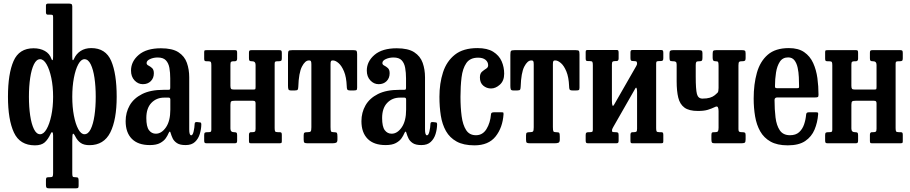

<svg xmlns="http://www.w3.org/2000/svg" viewBox="-20 -800 5082 1072"><path d="M24.5 -260Q24.5 -388.5 55.8 -459.5Q87 -530.5 167.5 -530.5Q204 -530.5 230.5 -515.5Q257 -500.5 266.5 -472.5Q270 -462.5 273.2 -464.2Q276.5 -466 276.5 -484.5V-704.5Q276.5 -714 273.8 -716Q271 -718 261.5 -718H247Q236.5 -718 236.5 -731V-769.5Q236.5 -780 249 -780H363.5Q373 -780 378.2 -777.5Q383.5 -775 383.5 -764.5V-484Q383.5 -465.5 386.5 -464Q389.5 -462.5 393 -471Q405.5 -499.5 430.2 -515.5Q455 -531.5 489.5 -531.5Q570 -531.5 600.8 -460Q631.5 -388.5 631.5 -260Q631.5 -131.5 595.8 -60.5Q560 10.5 479.5 10.5Q449 10.5 430.8 -1.8Q412.5 -14 399.5 -40Q391 -56.5 387.2 -53Q383.5 -49.5 383.5 -14.5V167Q383.5 181.5 386 185.5Q388.5 189.5 399.5 189.5H401Q412.5 189.5 415.8 193Q419 196.5 419 209.5V235.5Q419 246 416.2 248.8Q413.5 251.5 403 251.5H253Q242.5 251.5 239.5 247.2Q236.5 243 236.5 232.5V207Q236.5 197 238.8 193.2Q241 189.5 251 189.5H257.5Q271 189.5 273.8 185Q276.5 180.5 276.5 166V-44Q276.5 -57.5 272.5 -61.2Q268.5 -65 263 -53.5Q248.5 -22 229.8 -5.2Q211 11.5 175 11.5Q91 11.5 57.8 -60Q24.5 -131.5 24.5 -260ZM383.5 -259.5Q383.5 -202.5 392.5 -155Q401.5 -107.5 417 -79Q432.5 -50.5 451.5 -50.5Q472.5 -50.5 486.5 -79Q500.5 -107.5 507.5 -155Q514.5 -202.5 514.5 -260Q514.5 -317.5 507.5 -365Q500.5 -412.5 486.5 -441Q472.5 -469.5 451.5 -469.5Q432.5 -469.5 417 -441Q401.5 -412.5 392.5 -364.8Q383.5 -317 383.5 -259.5ZM141.5 -260Q141.5 -202.5 148.5 -155Q155.5 -107.5 169.5 -79Q183.5 -50.5 204 -50.5Q223.5 -50.5 240 -79Q256.5 -107.5 266.5 -155Q276.5 -202.5 276.5 -259.5Q276.5 -317 266.5 -364.8Q256.5 -412.5 240 -441Q223.5 -469.5 204 -469.5Q183.5 -469.5 169.5 -441Q155.5 -412.5 148.5 -365Q141.5 -317.5 141.5 -260Z M681.5 -123.5Q681.5 -172 704.2 -211.8Q727 -251.5 773.8 -275Q820.5 -298.5 893.5 -298.5H917.5Q926 -298.5 928.2 -300.5Q930.5 -302.5 930.5 -311.5V-362Q930.5 -394.5 925.8 -421Q921 -447.5 906.2 -463.2Q891.5 -479 860.5 -479Q837 -479 817.8 -470.2Q798.5 -461.5 798.5 -448Q798.5 -439 808.8 -434Q819 -429 829 -420Q839 -411 839 -391Q839 -364 822 -347Q805 -330 777.5 -330Q751 -330 731.2 -351Q711.5 -372 711.5 -406Q711.5 -457 754.8 -493.8Q798 -530.5 878.5 -530.5Q942.5 -530.5 976.5 -508.2Q1010.5 -486 1023.5 -449Q1036.5 -412 1036.5 -368.5V-77.5Q1036.5 -44.5 1047.5 -44.5Q1056 -44.5 1061 -65.8Q1066 -87 1067 -110Q1068 -120 1080.5 -118.5L1098 -116.5Q1104 -116 1104 -104.5Q1103.5 -78.5 1095.5 -52Q1087.5 -25.5 1068.8 -7.8Q1050 10 1016.5 10H1016Q984.5 10 968 -1Q951.5 -12 944.2 -27.2Q937 -42.5 933.5 -55Q929 -75 920.5 -55Q916 -43.5 905.5 -28.2Q895 -13 874 -1.5Q853 10 816.5 10Q750.5 10 716 -25Q681.5 -60 681.5 -123.5ZM797 -141Q797 -93 811.8 -73.2Q826.5 -53.5 850 -53.5Q882 -53.5 906.5 -89Q931 -124.5 931 -188V-244.5Q931 -255 921.5 -255H897Q853.5 -255 825.2 -225.5Q797 -196 797 -141Z M1513.5 -84.5Q1513.5 -71.5 1516 -66.8Q1518.5 -62 1531.5 -62H1540.5Q1549 -62 1551.2 -58.8Q1553.5 -55.5 1553.5 -47V-11Q1553.5 -3 1550 -1.5Q1546.5 0 1538 0H1381Q1373 0 1371.5 -3.8Q1370 -7.5 1370 -15.5V-47.5Q1370 -62 1381.5 -62H1388.5Q1399.5 -62 1403.2 -65.2Q1407 -68.5 1407 -81.5V-222Q1407 -231 1404 -234.2Q1401 -237.5 1391.5 -237.5H1291Q1276 -237.5 1271.2 -234Q1266.5 -230.5 1266.5 -214.5V-82.5Q1266.5 -62 1286 -62H1287.5Q1297 -62 1300.5 -59Q1304 -56 1304 -45V-15Q1304 -6 1301.2 -3Q1298.5 0 1290 0H1134Q1125 0 1122.5 -3.2Q1120 -6.5 1120 -16V-46Q1120 -56.5 1124 -59.2Q1128 -62 1138 -62H1143Q1152.5 -62 1156.2 -64.2Q1160 -66.5 1160 -76V-435.5Q1160 -448.5 1157.5 -453.2Q1155 -458 1142 -458H1133Q1124.5 -458 1122.2 -461.2Q1120 -464.5 1120 -473V-509Q1120 -517.5 1123.5 -518.8Q1127 -520 1135.5 -520H1293Q1300.5 -520 1302.2 -516.5Q1304 -513 1304 -504.5V-472.5Q1304 -458 1291.5 -458H1285Q1274 -458 1270.2 -454.8Q1266.5 -451.5 1266.5 -438.5V-321.5Q1266.5 -309 1269.8 -304.5Q1273 -300 1286.5 -300H1392Q1403 -300 1405 -302Q1407 -304 1407 -315V-437.5Q1407 -458 1387.5 -458H1386Q1376.5 -458 1373.2 -461Q1370 -464 1370 -475V-505Q1370 -514 1372.5 -517Q1375 -520 1384 -520H1539.5Q1548.5 -520 1551 -516.8Q1553.5 -513.5 1553.5 -504V-474Q1553.5 -463.5 1549.5 -460.8Q1545.5 -458 1535.5 -458H1530.5Q1521 -458 1517.2 -455.8Q1513.5 -453.5 1513.5 -444Z M1675.5 -20.5V-44.5Q1675.5 -56.5 1680 -59.2Q1684.5 -62 1696 -62H1698Q1711 -62 1714.8 -66.5Q1718.5 -71 1718.5 -89.5V-440Q1718.5 -454 1716 -458.2Q1713.5 -462.5 1707.5 -462.5H1704.5Q1683.5 -462.5 1665.8 -428Q1648 -393.5 1645.5 -315.5Q1645 -304 1642.2 -299.5Q1639.5 -295 1626.5 -295H1605Q1592 -295 1590 -302.2Q1588 -309.5 1588 -320.5V-493.5Q1588 -511 1591.5 -515.5Q1595 -520 1612 -520H1953Q1967.5 -520 1970.8 -515.8Q1974 -511.5 1974 -496.5V-310.5Q1974 -299.5 1970 -297.2Q1966 -295 1955 -295H1935.5Q1921.5 -295 1918.8 -300.8Q1916 -306.5 1916 -318.5Q1914 -369.5 1900.8 -401.2Q1887.5 -433 1870.2 -447.8Q1853 -462.5 1839.5 -462.5H1836Q1830.5 -462.5 1828 -458.5Q1825.5 -454.5 1825.5 -441V-90.5Q1825.5 -71.5 1828.2 -66.8Q1831 -62 1842 -62H1844Q1858.5 -62 1861.2 -57.5Q1864 -53 1864 -37.5V-21Q1864 -6 1856.2 -3Q1848.5 0 1835 0H1698.5Q1684 0 1679.8 -3.2Q1675.5 -6.5 1675.5 -20.5Z M1998 -123.5Q1998 -172 2020.8 -211.8Q2043.5 -251.5 2090.2 -275Q2137 -298.5 2210 -298.5H2234Q2242.5 -298.5 2244.8 -300.5Q2247 -302.5 2247 -311.5V-362Q2247 -394.5 2242.2 -421Q2237.5 -447.5 2222.8 -463.2Q2208 -479 2177 -479Q2153.5 -479 2134.2 -470.2Q2115 -461.5 2115 -448Q2115 -439 2125.2 -434Q2135.5 -429 2145.5 -420Q2155.5 -411 2155.5 -391Q2155.5 -364 2138.5 -347Q2121.5 -330 2094 -330Q2067.5 -330 2047.8 -351Q2028 -372 2028 -406Q2028 -457 2071.2 -493.8Q2114.5 -530.5 2195 -530.5Q2259 -530.5 2293 -508.2Q2327 -486 2340 -449Q2353 -412 2353 -368.5V-77.5Q2353 -44.5 2364 -44.5Q2372.5 -44.5 2377.5 -65.8Q2382.5 -87 2383.5 -110Q2384.5 -120 2397 -118.5L2414.5 -116.5Q2420.5 -116 2420.5 -104.5Q2420 -78.5 2412 -52Q2404 -25.5 2385.2 -7.8Q2366.5 10 2333 10H2332.5Q2301 10 2284.5 -1Q2268 -12 2260.8 -27.2Q2253.5 -42.5 2250 -55Q2245.5 -75 2237 -55Q2232.5 -43.5 2222 -28.2Q2211.5 -13 2190.5 -1.5Q2169.5 10 2133 10Q2067 10 2032.5 -25Q1998 -60 1998 -123.5ZM2113.5 -141Q2113.5 -93 2128.2 -73.2Q2143 -53.5 2166.5 -53.5Q2198.5 -53.5 2223 -89Q2247.5 -124.5 2247.5 -188V-244.5Q2247.5 -255 2238 -255H2213.5Q2170 -255 2141.8 -225.5Q2113.5 -196 2113.5 -141Z M2433.5 -259.5Q2433.5 -334.5 2453.5 -396.2Q2473.5 -458 2520 -494.8Q2566.5 -531.5 2646 -531.5Q2701 -531.5 2733.8 -511Q2766.5 -490.5 2780.8 -458Q2795 -425.5 2795 -388.5Q2795 -349 2771.2 -327.5Q2747.5 -306 2721.5 -306Q2697 -306 2678.2 -321.8Q2659.5 -337.5 2659.5 -367.5Q2659.5 -389.5 2671 -399.5Q2682.5 -409.5 2694 -416.5Q2705.5 -423.5 2705.5 -435.5Q2705.5 -454 2690.8 -466Q2676 -478 2649.5 -478Q2604.5 -478 2583.8 -447.8Q2563 -417.5 2557 -367.8Q2551 -318 2551 -259.5Q2551 -200 2557.5 -151.2Q2564 -102.5 2582.5 -73.8Q2601 -45 2637.5 -45Q2675 -45 2696.2 -79.5Q2717.5 -114 2721.5 -163Q2722.5 -173 2737 -173H2781Q2789.5 -173 2790.5 -171.2Q2791.5 -169.5 2791.5 -163Q2786.5 -87.5 2747 -38Q2707.5 11.5 2629 11.5Q2568 11.5 2529.5 -9.8Q2491 -31 2470 -68.2Q2449 -105.5 2441.2 -154.5Q2433.5 -203.5 2433.5 -259.5Z M2917 -20.5V-44.5Q2917 -56.5 2921.5 -59.2Q2926 -62 2937.5 -62H2939.5Q2952.5 -62 2956.2 -66.5Q2960 -71 2960 -89.5V-440Q2960 -454 2957.5 -458.2Q2955 -462.5 2949 -462.5H2946Q2925 -462.5 2907.2 -428Q2889.5 -393.5 2887 -315.5Q2886.5 -304 2883.8 -299.5Q2881 -295 2868 -295H2846.5Q2833.5 -295 2831.5 -302.2Q2829.5 -309.5 2829.5 -320.5V-493.5Q2829.5 -511 2833 -515.5Q2836.5 -520 2853.5 -520H3194.5Q3209 -520 3212.2 -515.8Q3215.5 -511.5 3215.5 -496.5V-310.5Q3215.5 -299.5 3211.5 -297.2Q3207.5 -295 3196.5 -295H3177Q3163 -295 3160.2 -300.8Q3157.5 -306.5 3157.5 -318.5Q3155.5 -369.5 3142.2 -401.2Q3129 -433 3111.8 -447.8Q3094.5 -462.5 3081 -462.5H3077.5Q3072 -462.5 3069.5 -458.5Q3067 -454.5 3067 -441V-90.5Q3067 -71.5 3069.8 -66.8Q3072.5 -62 3083.5 -62H3085.5Q3100 -62 3102.8 -57.5Q3105.5 -53 3105.5 -37.5V-21Q3105.5 -6 3097.8 -3Q3090 0 3076.5 0H2940Q2925.5 0 2921.2 -3.2Q2917 -6.5 2917 -20.5Z M3643.5 -84.5Q3643.5 -71.5 3646 -66.8Q3648.5 -62 3661.5 -62H3670.5Q3679 -62 3681.2 -58.8Q3683.5 -55.5 3683.5 -47V-11Q3683.5 -3 3680 -1.5Q3676.5 0 3668 0H3511Q3503 0 3501.5 -3.8Q3500 -7.5 3500 -15.5V-47.5Q3500 -62 3512 -62H3518.5Q3529.5 -62 3533.2 -65.2Q3537 -68.5 3537 -81.5V-287Q3537 -301.5 3534.2 -307.8Q3531.5 -314 3527 -306L3405 -92.5Q3403 -88.5 3400 -83Q3397 -77.5 3397 -71Q3397 -63.5 3402 -62.8Q3407 -62 3416 -62H3417.5Q3427 -62 3430.5 -59Q3434 -56 3434 -45V-15Q3434 -6 3431.2 -3Q3428.5 0 3420 0H3264Q3255 0 3252.5 -3.2Q3250 -6.5 3250 -16V-46Q3250 -56.5 3254 -59.2Q3258 -62 3268 -62H3273Q3282.5 -62 3286.2 -64.2Q3290 -66.5 3290 -76V-436.5Q3290 -449.5 3287.5 -454.2Q3285 -459 3272 -459H3263Q3254.5 -459 3252.2 -462.2Q3250 -465.5 3250 -474V-510Q3250 -518 3253.5 -519.5Q3257 -521 3265.5 -521H3422.5Q3430.5 -521 3432.2 -517.2Q3434 -513.5 3434 -505.5V-473.5Q3434 -459 3422 -459H3415Q3404.5 -459 3400.5 -455.8Q3396.5 -452.5 3396.5 -439.5V-238Q3396.5 -218.5 3399.5 -211.5Q3402.5 -204.5 3409 -216L3532.5 -431.5Q3537 -440 3537 -444Q3537 -455 3532.5 -457Q3528 -459 3517.5 -459H3516Q3506.5 -459 3503.2 -462Q3500 -465 3500 -476V-506Q3500 -515 3502.5 -518Q3505 -521 3514 -521H3669.5Q3678.5 -521 3681 -517.8Q3683.5 -514.5 3683.5 -505V-475Q3683.5 -464.5 3679.5 -461.8Q3675.5 -459 3665.5 -459H3660.5Q3651 -459 3647.2 -456.8Q3643.5 -454.5 3643.5 -445Z M3992 -432Q3992 -448 3989.8 -453Q3987.5 -458 3977.5 -458H3975Q3965 -458 3962 -463Q3959 -468 3959 -477.5V-499Q3959 -512.5 3962.5 -516.2Q3966 -520 3979 -520H4123Q4135 -520 4139 -517Q4143 -514 4143 -501V-475Q4143 -464.5 4139 -461.2Q4135 -458 4123.5 -458H4120.5Q4111.5 -458 4107.2 -454.8Q4103 -451.5 4103 -435V-79Q4103 -68.5 4106.8 -65.2Q4110.5 -62 4121.5 -62H4123.5Q4134 -62 4138.5 -59.5Q4143 -57 4143 -46V-22Q4143 -6.5 4138 -3.2Q4133 0 4118 0H3972Q3958.5 0 3955.2 -4Q3952 -8 3952 -22V-44Q3952 -54.5 3954.2 -58.2Q3956.5 -62 3966.5 -62H3971Q3985.5 -62 3988.8 -67.5Q3992 -73 3992 -87V-180.5Q3992 -194 3988 -201.5Q3984 -209 3970.5 -202Q3953 -193.5 3932 -187Q3911 -180.5 3876.5 -180.5Q3827 -180.5 3801.5 -199.2Q3776 -218 3767 -254.8Q3758 -291.5 3758 -345.5V-438.5Q3758 -450.5 3753.8 -454.2Q3749.5 -458 3738.5 -458H3735.5Q3722.5 -458 3720.2 -463Q3718 -468 3718 -481V-501Q3718 -513 3722.2 -516.5Q3726.5 -520 3738 -520H3882Q3892 -520 3897 -517.5Q3902 -515 3902 -504V-477Q3902 -465 3898.8 -461.5Q3895.5 -458 3885 -458H3883Q3871 -458 3867.8 -454Q3864.5 -450 3864.5 -436.5V-372Q3864.5 -301 3871.2 -275.2Q3878 -249.5 3902 -249.5Q3927 -249.5 3943.5 -254.5Q3960 -259.5 3971 -268.5Q3981 -276.5 3986.5 -282.5Q3992 -288.5 3992 -309Z M4188 -250Q4188 -330 4206 -393.8Q4224 -457.5 4266.8 -494.5Q4309.5 -531.5 4384.5 -531.5Q4437.5 -531.5 4470.2 -508.8Q4503 -486 4520.2 -448Q4537.5 -410 4543.8 -364Q4550 -318 4550 -271Q4550 -261 4546.5 -258.5Q4543 -256 4532 -256H4320.5Q4304.5 -256 4304.5 -241.5Q4304.5 -189 4310 -144.2Q4315.5 -99.5 4334 -72.2Q4352.5 -45 4391 -45Q4423 -45 4441.8 -62Q4460.5 -79 4469.5 -105.5Q4478.5 -132 4481 -161Q4482 -173 4495 -173H4537.5Q4545.5 -173 4547 -170.5Q4548.5 -168 4548 -162Q4544.5 -116 4528 -76.5Q4511.5 -37 4476 -12.8Q4440.5 11.5 4378 11.5Q4319.5 11.5 4282.2 -9.5Q4245 -30.5 4224.5 -66.8Q4204 -103 4196 -150.2Q4188 -197.5 4188 -250ZM4320.5 -307.5H4427Q4437 -307.5 4439.2 -309Q4441.5 -310.5 4441.5 -316.5Q4441.5 -340.5 4440.2 -368.8Q4439 -397 4433.5 -422.2Q4428 -447.5 4415.5 -463.5Q4403 -479.5 4380.5 -479.5Q4350 -479.5 4334.2 -455.5Q4318.5 -431.5 4312.8 -395Q4307 -358.5 4307 -321Q4306.5 -313 4308.8 -310.2Q4311 -307.5 4320.5 -307.5Z M4980.5 -84.5Q4980.5 -71.5 4983 -66.8Q4985.5 -62 4998.5 -62H5007.5Q5016 -62 5018.2 -58.8Q5020.5 -55.5 5020.5 -47V-11Q5020.5 -3 5017 -1.5Q5013.5 0 5005 0H4848Q4840 0 4838.5 -3.8Q4837 -7.5 4837 -15.5V-47.5Q4837 -62 4848.5 -62H4855.5Q4866.5 -62 4870.2 -65.2Q4874 -68.5 4874 -81.5V-222Q4874 -231 4871 -234.2Q4868 -237.5 4858.5 -237.5H4758Q4743 -237.5 4738.2 -234Q4733.5 -230.5 4733.5 -214.5V-82.5Q4733.5 -62 4753 -62H4754.5Q4764 -62 4767.5 -59Q4771 -56 4771 -45V-15Q4771 -6 4768.2 -3Q4765.5 0 4757 0H4601Q4592 0 4589.5 -3.2Q4587 -6.5 4587 -16V-46Q4587 -56.5 4591 -59.2Q4595 -62 4605 -62H4610Q4619.5 -62 4623.2 -64.2Q4627 -66.5 4627 -76V-435.5Q4627 -448.5 4624.5 -453.2Q4622 -458 4609 -458H4600Q4591.5 -458 4589.2 -461.2Q4587 -464.5 4587 -473V-509Q4587 -517.5 4590.5 -518.8Q4594 -520 4602.5 -520H4760Q4767.5 -520 4769.2 -516.5Q4771 -513 4771 -504.5V-472.5Q4771 -458 4758.5 -458H4752Q4741 -458 4737.2 -454.8Q4733.5 -451.5 4733.5 -438.5V-321.5Q4733.5 -309 4736.8 -304.5Q4740 -300 4753.5 -300H4859Q4870 -300 4872 -302Q4874 -304 4874 -315V-437.5Q4874 -458 4854.5 -458H4853Q4843.5 -458 4840.2 -461Q4837 -464 4837 -475V-505Q4837 -514 4839.5 -517Q4842 -520 4851 -520H5006.5Q5015.5 -520 5018 -516.8Q5020.5 -513.5 5020.5 -504V-474Q5020.5 -463.5 5016.5 -460.8Q5012.5 -458 5002.5 -458H4997.5Q4988 -458 4984.2 -455.8Q4980.5 -453.5 4980.5 -444Z"/></svg>

Font: Besley* Condensed Medium
Style: Regular
Weight: 500
Width: 3
Designer: Owen Earl
Foundry: indestructible type*
Version: Version 3.000; ttfautohint (v1.8.3)